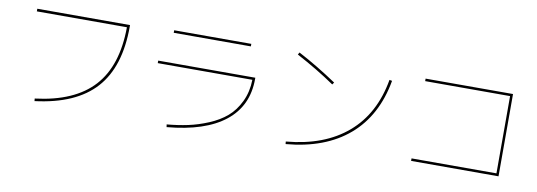

<svg xmlns="http://www.w3.org/2000/svg" viewBox="-57 -1075 4114 1470"><g transform="rotate(10 2000.0 -340.0)"><path d="M839.8 -669.9H139.6V-690.4H860.4V-679.7Q860.4 -365.2 709 -197.3Q557.6 -29.3 241.2 9.8L239.3 -9.8Q543.9 -46.9 690.9 -208.5Q837.9 -370.1 839.8 -669.9Z M1200.2 -690.4V-710H1799.8V-690.4ZM1855.5 -440.4H1120.1V-460H1875V-450.2Q1875 -240.2 1721.2 -118.2Q1567.4 3.9 1271.5 30.3L1268.6 9.8Q1355.5 2 1431.6 -14.2Q1507.8 -30.3 1587.4 -63.5Q1667 -96.7 1723.6 -145Q1780.3 -193.4 1816.9 -269.5Q1853.5 -345.7 1855.5 -440.4Z M2165 -691.4 2174.8 -709Q2321.3 -631.8 2475.6 -528.3L2463.9 -511.7Q2328.1 -604.5 2165 -691.4ZM2189.5 -19.5Q2485.4 -45.9 2664.1 -199.2Q2842.8 -352.5 2889.6 -622.1L2910.2 -618.2Q2861.3 -340.8 2678.2 -183.6Q2495.1 -26.4 2191.4 0Z M3160.2 -59.6H3820.3V-660.2H3160.2V-679.7H3839.8V-40H3160.2Z"/></g></svg>

Font: Mgen+ 1mn thin
Style: Regular
Weight: 100
Designer: [Source Han Sans]
Ryoko NISHIZUKA  (kana & ideographs); Paul D. Hunt (Latin, Greek & Cyrillic); Wenlong ZHANG  (bopomofo
Version: Version 1.059.20150602